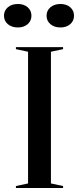

<svg xmlns="http://www.w3.org/2000/svg" viewBox="-26 -945 392 965"><path d="M291 -708V-698L230 -685V-23L291 -10V0H54V-10L115 -23V-685L54 -698V-708ZM278 -925Q308 -925 327 -908.5Q346 -892 346 -866Q346 -840 327 -823.5Q308 -807 278 -807Q247 -807 227.5 -823.5Q208 -840 208 -866Q208 -892 227.5 -908.5Q247 -925 278 -925ZM64 -925Q94 -925 113 -908.5Q132 -892 132 -866Q132 -840 113 -823.5Q94 -807 64 -807Q33 -807 13.5 -823.5Q-6 -840 -6 -866Q-6 -892 13.5 -908.5Q33 -925 64 -925Z"/></svg>

Font: Kalnia
Style: Regular
Weight: 400
Designer: Frida Medrano
Foundry: Frida Medrano
Version: Version 1.105